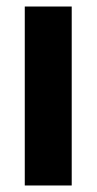

<svg xmlns="http://www.w3.org/2000/svg" viewBox="-20 -569 297 589"><path d="M200 0V-549H56V0Z"/></svg>

Font: Noto Sans Gujarati UI ExtraCondensed ExtraBold
Style: Regular
Weight: 800
Width: 2
Designer: Jelle Bosma - Monotype Design Team, Universal Thirst
Foundry: Monotype Imaging Inc.
Version: Version 2.106